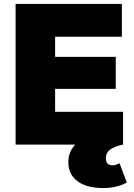

<svg xmlns="http://www.w3.org/2000/svg" viewBox="-20 -732 679 972"><path d="M59 0V-712H597V-546H259V-444H566V-282H259V-166H603V0ZM502 220Q419 220 372.5 185.5Q326 151 326 90Q326 29 369.5 -7.5Q413 -44 477 -44L603 0Q560 9 538 25Q516 41 516 69Q516 105 550 105Q565 105 585 94L622 192Q572 220 502 220Z"/></svg>

Font: Outfit Black
Style: Regular
Weight: 900
Designer: Rodrigo Fuenzalida
Foundry: fragTYPE
Version: Version 1.100; ttfautohint (v1.8.4.7-5d5b)